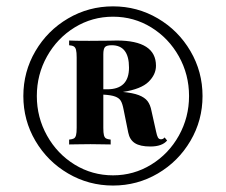

<svg xmlns="http://www.w3.org/2000/svg" viewBox="-20 -802 705 598"><path d="M610.8 -502.9Q610.8 -427.2 573.2 -363.3Q535.6 -299.3 471.7 -261.7Q407.7 -224.1 332 -224.1Q256.3 -224.1 192.1 -261.7Q127.9 -299.3 90.3 -363.3Q52.7 -427.2 52.7 -502.9Q52.7 -578.6 90.3 -642.8Q127.9 -707 192.1 -744.6Q256.3 -782.2 332 -782.2Q407.7 -782.2 471.7 -744.6Q535.6 -707 573.2 -642.8Q610.8 -578.6 610.8 -502.9ZM568.8 -502.9Q568.8 -569.8 537.1 -626.5Q505.4 -683.1 451.2 -716.6Q397 -750 332 -750Q267.1 -750 212.6 -716.6Q158.2 -683.1 126.5 -626.5Q94.7 -569.8 94.7 -502.9Q94.7 -436.5 126.5 -379.6Q158.2 -322.8 212.6 -289.3Q267.1 -255.9 332 -255.9Q396.5 -255.9 450.9 -289.3Q505.4 -322.8 537.1 -379.6Q568.8 -436.5 568.8 -502.9ZM448.2 -345.7Q416.5 -345.7 400.1 -356.2Q383.8 -366.7 379.4 -389.2L364.7 -461.9Q361.3 -479.5 356.2 -488Q351.1 -496.6 338.9 -501.2Q326.7 -505.9 301.8 -507.3V-403.8Q301.8 -388.2 303.7 -380.9Q305.7 -373.5 310.3 -370.8Q314.9 -368.2 324.7 -367.2V-352.1Q308.1 -352.1 298.3 -352.5L261.7 -353L219.7 -352.5Q210 -352.1 195.3 -352.1V-367.2Q205.6 -368.2 210.2 -370.8Q214.8 -373.5 216.8 -380.9Q218.8 -388.2 218.8 -403.8V-623Q218.8 -639.2 216.8 -646.7Q214.8 -654.3 210.2 -657.2Q205.6 -660.2 195.3 -661.1V-675.8Q210 -674.8 257.8 -674.8L320.3 -675.3Q330.6 -675.8 343.8 -675.8Q465.8 -675.8 465.8 -597.2Q465.8 -569.8 442.6 -547.1Q419.4 -524.4 362.8 -515.6Q394 -512.7 412.4 -505.6Q430.7 -498.5 439.5 -487.1Q448.2 -475.6 451.7 -457L466.3 -391.6Q468.8 -379.4 471.9 -373.8Q475.1 -368.2 481.4 -368.2Q488.3 -368.2 492.7 -374L500.5 -364.3Q484.9 -345.7 448.2 -345.7ZM301.8 -632.8V-523.9H314Q381.8 -523.9 381.8 -591.3Q381.8 -661.1 328.1 -661.1Q312 -661.1 306.9 -655.3Q301.8 -649.4 301.8 -632.8Z"/></svg>

Font: TypoPRO Playfair Display SC
Style: Bold
Weight: 700
Designer: Claus Eggers Sørensen
Foundry: Claus Eggers Sørensen
Version: Version 1.004;PS 001.004;hotconv 1.0.70;makeotf.lib2.5.58329